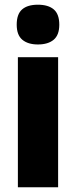

<svg xmlns="http://www.w3.org/2000/svg" viewBox="-20 -796 323 816"><path d="M141 -776Q185 -776 208.5 -756Q232 -736 232 -691Q232 -647 208 -627Q184 -607 141 -607Q99 -607 75 -627Q51 -647 51 -691Q51 -736 74 -756Q97 -776 141 -776ZM227 -553V0H56V-553Z"/></svg>

Font: Noto Sans Thai Cond Blk
Style: Regular
Weight: 900
Width: 3
Designer: Monotype Design Team
Foundry: Monotype Imaging Inc.
Version: Version 2.002; ttfautohint (v1.8.4.7-5d5b)